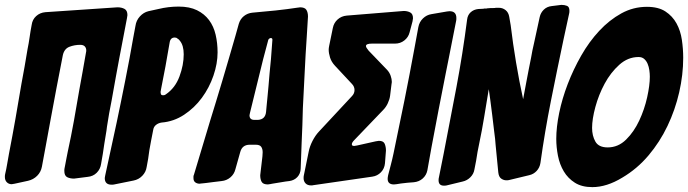

<svg xmlns="http://www.w3.org/2000/svg" viewBox="-55 -765 2824 788"><path d="M466 -690Q460 -658 451.5 -614Q443 -570 435 -528Q427 -486 421 -452.5Q415 -419 413 -408Q408 -379 403 -352Q398 -325 393 -300Q391 -286 388.5 -272.5Q386 -259 384 -245L382 -229Q380 -215 377.5 -201.5Q375 -188 373 -174Q370 -154 367 -133.5Q364 -113 360 -93Q357 -71 342 -56Q327 -41 304 -39L249 -32Q232 -32 220.5 -38Q209 -44 209 -64Q209 -71 210 -75Q212 -83 212 -85Q215 -100 217.5 -114Q220 -128 223 -142Q237 -206 248.5 -270Q260 -334 271 -399Q277 -431 284 -470.5Q291 -510 298 -550Q299 -553 299 -558Q299 -568 293 -574.5Q287 -581 274 -581Q251 -581 230 -573Q209 -565 203 -539Q190 -472 177 -404.5Q164 -337 153 -276Q142 -215 132.5 -164.5Q123 -114 117 -81Q113 -59 97.5 -43.5Q82 -28 60 -23L5 -11Q-5 -9 -7 -9Q-19 -9 -27 -17Q-35 -25 -35 -39Q-35 -46 -34 -50Q-29 -71 -25.5 -92.5Q-22 -114 -18 -135Q-4 -207 8.5 -278Q21 -349 33 -421Q40 -456 46 -492Q52 -528 58 -563Q63 -587 66.5 -612Q70 -637 75 -663Q78 -685 93.5 -699Q109 -713 131 -715L427 -735Q444 -735 456 -728.5Q468 -722 468 -703Q468 -700 466 -690Z M414 -8Q411 -7 403 -7Q375 -7 375 -34Q375 -35 375.5 -38Q376 -41 377 -46L424 -263Q432 -301 441 -345Q450 -389 459 -434.5Q468 -480 476.5 -525Q485 -570 492 -611L501 -659Q504 -681 519 -697.5Q534 -714 554 -719L595 -728Q636 -738 678 -738Q723 -738 753.5 -723Q784 -708 803 -682.5Q822 -657 830 -622.5Q838 -588 838 -550Q838 -504 821 -454.5Q804 -405 773.5 -363.5Q743 -322 700.5 -294Q658 -266 608 -262Q595 -260 585.5 -252.5Q576 -245 574 -233L565 -187Q561 -167 558 -148.5Q555 -130 553 -113L547 -80Q544 -59 529 -43.5Q514 -28 493 -24ZM605 -394V-392L604 -389Q604 -383 605.5 -378.5Q607 -374 615 -374Q622 -374 626 -378Q664 -404 681.5 -451Q699 -498 699 -542Q699 -579 683 -598Q680 -603 673 -607Q669 -611 662 -611Q644 -611 641 -589L624 -492Z M1052 -9H1050L1045 -8Q1025 -8 1019 -18.5Q1013 -29 1013 -46L1022 -123L1023 -140Q1023 -154 1017 -162.5Q1011 -171 995 -171H970Q939 -171 931 -141L911 -70Q906 -50 890.5 -37Q875 -24 855 -22L847 -21Q832 -19 818 -17.5Q804 -16 791 -14L772 -12H770L765 -11Q754 -11 746.5 -16.5Q739 -22 739 -34Q739 -37 739 -40.5Q739 -44 741 -48L807 -268Q818 -303 831 -346Q844 -389 858 -435.5Q872 -482 885.5 -529Q899 -576 911 -617L925 -667Q931 -687 946 -699Q961 -711 981 -713L1076 -722Q1123 -727 1169 -734H1171L1176 -735Q1196 -735 1202.5 -724.5Q1209 -714 1209 -697L1204 -615Q1199 -543 1195.5 -468.5Q1192 -394 1188 -321L1186 -251Q1185 -217 1183 -179L1179 -72Q1178 -52 1165.5 -38.5Q1153 -25 1133 -22L1117 -20Q1089 -15 1062 -11ZM1063 -602Q1063 -609 1056 -609Q1048 -607 1046 -601L1025 -522L971 -302Q969 -292 969 -292Q969 -273 989 -273H1004Q1034 -275 1037 -306L1039 -328Q1041 -348 1043 -369Q1045 -390 1047 -412Q1049 -438 1051.5 -465.5Q1054 -493 1057 -522Z M1487 -185Q1497 -187 1500 -187Q1519 -187 1524 -174.5Q1529 -162 1529 -147L1525 -95Q1523 -73 1508.5 -58Q1494 -43 1473 -40L1231 -5Q1228 -4 1222 -4Q1207 -4 1199 -12.5Q1191 -21 1191 -34Q1191 -41 1192 -45L1212 -143Q1216 -164 1227.5 -186.5Q1239 -209 1254 -225L1389 -370Q1400 -381 1400 -395.5Q1400 -410 1389 -421L1320 -495Q1305 -511 1299.5 -529Q1294 -547 1294 -561Q1294 -567 1296 -577L1311 -650Q1315 -671 1330.5 -685Q1346 -699 1368 -701L1602 -720Q1617 -720 1628.5 -714Q1640 -708 1640 -690Q1640 -687 1638 -677L1626 -632Q1621 -612 1604.5 -599Q1588 -586 1566 -586H1471Q1447 -586 1447 -576Q1447 -570 1458 -557L1534 -478Q1544 -467 1548.5 -453.5Q1553 -440 1553 -430Q1553 -424 1552 -421L1546 -372Q1544 -357 1536.5 -341Q1529 -325 1518 -314L1399 -190Q1389 -180 1389 -173Q1389 -171 1390.5 -168.5Q1392 -166 1399 -166Q1401 -166 1411 -168Z M1572 -9Q1569 -9 1566.5 -8.5Q1564 -8 1562 -8Q1536 -8 1536 -31Q1536 -34 1536.5 -37.5Q1537 -41 1538 -46Q1543 -66 1549 -88.5Q1555 -111 1560 -135Q1583 -244 1604.5 -351Q1626 -458 1646 -567L1662 -654Q1666 -675 1681 -689.5Q1696 -704 1716 -707L1780 -718Q1783 -718 1785.5 -718.5Q1788 -719 1790 -719Q1818 -719 1818 -691Q1818 -682 1817 -679L1800 -593Q1793 -560 1787 -527Q1781 -494 1774 -462Q1760 -392 1745 -314Q1730 -236 1716 -161L1699 -66Q1695 -46 1680 -32.5Q1665 -19 1643 -17Q1630 -16 1617.5 -15Q1605 -14 1591 -12Z M1778 -4Q1775 -3 1767 -3Q1745 -3 1745 -25Q1745 -32 1746 -35L1766 -135Q1793 -273 1818.5 -408.5Q1844 -544 1862 -684Q1864 -703 1876.5 -714.5Q1889 -726 1908 -728L1927 -729Q1931 -729 1932 -730H1942Q1943 -731 1947 -731L1960 -732H1970Q1977 -732 1980 -733H1993Q2008 -733 2020 -723.5Q2032 -714 2035 -696L2041 -661Q2050 -586 2063 -508.5Q2076 -431 2092 -358Q2100 -400 2105 -427.5Q2110 -455 2115 -480L2125 -530Q2127 -543 2130 -557.5Q2133 -572 2137 -589L2160 -695Q2164 -713 2177 -725.5Q2190 -738 2209 -740L2249 -745Q2262 -745 2272 -741Q2282 -737 2282 -721Q2282 -713 2281 -710L2258 -604Q2231 -476 2206 -350.5Q2181 -225 2163 -96Q2160 -77 2147.5 -63.5Q2135 -50 2117 -46L2034 -26Q2031 -25 2023 -25Q2012 -25 2002 -32Q1992 -39 1990 -58L1979 -171Q1978 -191 1973 -227L1965 -294Q1961 -327 1957 -356.5Q1953 -386 1951 -399Q1941 -339 1932 -284Q1923 -229 1912 -177Q1908 -160 1905 -142Q1902 -124 1899 -105L1892 -69Q1889 -51 1875.5 -37.5Q1862 -24 1844 -20Z M2749 -528Q2749 -458 2732.5 -386Q2716 -314 2684.5 -248Q2653 -182 2606.5 -127Q2560 -72 2499 -36Q2435 3 2376 3Q2333 3 2304.5 -15Q2276 -33 2259 -61.5Q2242 -90 2235 -125.5Q2228 -161 2228 -195Q2228 -243 2240 -301.5Q2252 -360 2275 -420Q2298 -480 2330.5 -537Q2363 -594 2404.5 -638.5Q2446 -683 2495 -710Q2544 -737 2600 -737Q2647 -737 2676 -718Q2705 -699 2721.5 -669Q2738 -639 2743.5 -601.5Q2749 -564 2749 -528ZM2439 -160Q2482 -160 2514.5 -192Q2547 -224 2568.5 -270Q2590 -316 2601 -365.5Q2612 -415 2612 -450Q2612 -463 2610 -477Q2608 -491 2603 -503Q2598 -515 2589 -523Q2580 -531 2566 -531Q2522 -531 2486.5 -499Q2451 -467 2426.5 -421.5Q2402 -376 2388.5 -326Q2375 -276 2375 -240Q2375 -208 2388.5 -184Q2402 -160 2439 -160Z"/></svg>

Font: Bangerz 2
Style: Regular
Weight: 400
Designer: vernon adams
Foundry: Vernon Adams
Version: Version 2.10;December 28, 2023;FontCreator 13.0.0.2683 64-bi